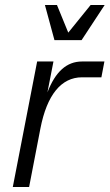

<svg xmlns="http://www.w3.org/2000/svg" viewBox="-20 -745 437 765"><path d="M31 0H96L141 -233C167 -367 224 -437 307 -437H384L396 -500H307C246 -500 201 -460 169 -377L193 -500H128ZM197 -585H305L397 -725H341L252 -615L207 -725H159Z"/></svg>

Font: Uncut Sans Book Italic
Style: Regular
Weight: 350
Italic angle: -11°
Designer: Kasper Nordkvist
Foundry: UNCUT.wtf
Version: Version 1.304;Glyphs 3.2 (3246)